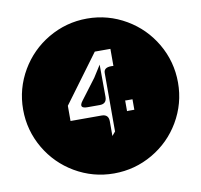

<svg xmlns="http://www.w3.org/2000/svg" viewBox="-96 -949 1193 1138"><g transform="rotate(-10 500.0 -380.0)"><path d="M265 22Q160 -40 98 -145Q34 -254 34 -380Q34 -506 98 -615Q160 -720 265 -782Q374 -846 500 -846Q626 -846 735 -782Q840 -720 902 -615Q966 -506 966 -379Q966 -253 902 -144Q840 -39 734 23Q626 86 500 86Q374 86 265 22ZM528 -127H606V-223Q606 -265 648 -265H683V-328H648Q606 -328 606 -370V-645H512L272 -320V-265H486Q528 -265 528 -223ZM412 -328Q357 -328 390 -371L482 -493L527 -564L528 -370Q528 -328 486 -328ZM373 13Q208 13 208 -199V-510Q208 -543 253 -543Q299 -543 299 -510V-210Q299 -134 323 -100Q347 -66 394 -66Q442 -66 475 -87Q508 -108 548 -158V-510Q548 -543 593 -543Q639 -543 639 -510V-33Q639 0 601 0Q563 0 561 -33L556 -85Q468 13 373 13ZM311 -671Q278 -671 278 -703Q278 -735 311 -735H541Q574 -735 574 -703Q574 -671 541 -671Z"/></g></svg>

Font: Swei Gothic CJK TC Regular
Style: Regular
Weight: 400
Version: Version 2.129